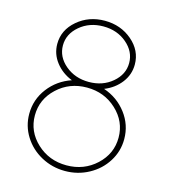

<svg xmlns="http://www.w3.org/2000/svg" viewBox="-115 -869 849 961"><g transform="rotate(15 310.0 -389.0)"><path d="M510.7 -605Q510.7 -552.7 478.5 -510.7Q446.3 -468.8 393.6 -447.8Q465.8 -423.3 511 -364Q556.2 -304.7 556.2 -230.5Q556.2 -167.5 522.9 -114.5Q489.7 -61.5 433.1 -30.8Q376.5 0 310.1 0Q243.7 0 187 -30.8Q130.4 -61.5 97.2 -114.5Q64 -167.5 64 -230.5Q64 -304.7 109.1 -364Q154.3 -423.3 226.6 -447.8Q173.8 -468.8 141.4 -510.7Q108.9 -552.7 108.9 -605Q108.9 -677.2 168.2 -727.8Q227.5 -778.3 310.1 -778.3Q392.6 -778.3 451.7 -727.8Q510.7 -677.2 510.7 -605ZM431.6 -706.5Q381.8 -749 310.1 -749Q238.3 -749 188.2 -706.5Q138.2 -664.1 138.2 -605Q138.2 -545.9 188.2 -503.7Q238.3 -461.4 310.1 -461.4Q381.8 -461.4 431.6 -503.7Q481.4 -545.9 481.4 -605Q481.4 -664.1 431.6 -706.5ZM463.6 -373Q400.4 -432.1 310.1 -432.1Q219.7 -432.1 156.5 -373Q93.3 -314 93.3 -230.5Q93.3 -147 156.5 -88.1Q219.7 -29.3 310.1 -29.3Q400.4 -29.3 463.6 -88.1Q526.9 -147 526.9 -230.5Q526.9 -314 463.6 -373Z"/></g></svg>

Font: Cherry
Style: Light
Weight: 300
Designer: Amin Abedi
Version: Version 1.00 ; ttfautohint (v1.6)